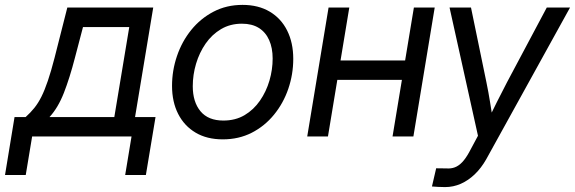

<svg xmlns="http://www.w3.org/2000/svg" viewBox="-76 -553 2330 778"><path d="M-55.7 156.2 -17.1 -78.6H27.8Q47.4 -96.2 63 -115.5Q78.6 -134.8 91.8 -161.1Q105 -187.5 117.9 -225.6Q130.9 -263.7 145 -318.4L196.8 -522.5H544.9L471.2 -78.6H554.2L515.1 156.2H431.2L457 0H54.2L28.3 156.2ZM124.5 -78.6H387.2L447.8 -443.4H260.3L227.5 -318.4Q206.5 -237.3 182.9 -176.8Q159.2 -116.2 124.5 -78.6Z M826.7 11.7Q762.7 11.7 716.8 -15.4Q670.9 -42.5 646 -91.3Q621.1 -140.1 621.1 -205.1Q621.1 -267.1 641.1 -325.9Q661.1 -384.8 698.7 -431.4Q736.3 -478 789.1 -505.6Q841.8 -533.2 906.7 -533.2Q970.7 -533.2 1016.8 -505.9Q1063 -478.5 1087.6 -429.2Q1112.3 -379.9 1112.3 -314.5Q1112.3 -252 1092.3 -193.4Q1072.3 -134.8 1034.4 -88.4Q996.6 -42 944.1 -15.1Q891.6 11.7 826.7 11.7ZM829.1 -64.5Q877.9 -64.5 915 -86.4Q952.1 -108.4 977.5 -145.3Q1002.9 -182.1 1015.9 -226.6Q1028.8 -271 1028.8 -315.9Q1028.8 -358.9 1014.6 -390.6Q1000.5 -422.4 972.9 -439.7Q945.3 -457 904.3 -457Q856.9 -457 819.8 -435.1Q782.7 -413.1 757.3 -376.5Q731.9 -339.8 718.5 -294.9Q705.1 -250 705.1 -203.6Q705.1 -140.1 736.3 -102.3Q767.6 -64.5 829.1 -64.5Z M1584.5 -308.1 1571.8 -229.5H1271L1284.2 -308.1ZM1339.4 -522.5 1252.9 0H1168.9L1255.4 -522.5ZM1685.5 -522.5 1599.1 0H1514.6L1601.1 -522.5Z M1674.3 202.6 1691.4 128.9 1732.9 129.4Q1751.5 130.9 1767.1 125Q1782.7 119.1 1796.9 104.2Q1811 89.4 1824.7 64.5L1860.8 -2.9L1745.6 -522.5H1832.5L1895 -219.7Q1903.3 -179.7 1909.7 -139.6Q1916 -99.6 1922.4 -60.1H1898.4Q1917.5 -99.6 1937.5 -139.6Q1957.5 -179.7 1978.5 -219.7L2139.6 -522.5H2233.9L1894 92.8Q1874 127.9 1847.9 153.1Q1821.8 178.2 1791.3 191.7Q1760.7 205.1 1727.5 205.1Q1712.9 205.1 1699.2 204.3Q1685.5 203.6 1674.3 202.6Z"/></svg>

Font: Inter 28pt
Style: Italic
Weight: 400
Italic angle: -9.3988°
Designer: Rasmus Andersson
Foundry: rsms
Version: Version 4.001;git-66647c0bb